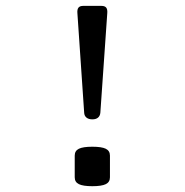

<svg xmlns="http://www.w3.org/2000/svg" viewBox="-20 -640 640 665"><path d="M351.6 -595.2 327.6 -250Q326.7 -238.8 319.6 -232.7Q312.5 -226.6 299.8 -226.6Q287.1 -226.6 279.5 -232.7Q272 -238.8 271.5 -250L248 -595.2Q247.1 -607.9 252 -613.8Q256.8 -619.6 268.1 -619.6H331.5Q342.8 -619.6 347.7 -613.8Q352.5 -607.9 351.6 -595.2ZM360.8 -101.1V-25.9Q360.8 -9.3 346.4 -2.2Q332 4.9 299.8 4.9Q267.6 4.9 253.2 -2.2Q238.8 -9.3 238.8 -25.9V-101.1Q238.8 -117.7 253.2 -124.8Q267.6 -131.8 299.8 -131.8Q332 -131.8 346.4 -124.8Q360.8 -117.7 360.8 -101.1Z"/></svg>

Font: Courier Prime Sans
Style: Regular
Weight: 400
Designer: Alan Dague-Greene
Foundry: Quote-Unquote Apps
Version: Version 3.020